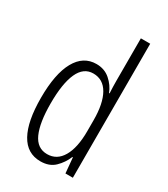

<svg xmlns="http://www.w3.org/2000/svg" viewBox="-190 -846 823 943"><g transform="rotate(30 221.5 -375.0)"><path d="M197 10Q121 10 82.5 -59.5Q44 -129 44 -262Q44 -398 84 -470Q124 -542 198 -542Q244 -542 276 -514Q308 -486 322 -449H325Q324 -469 323.5 -486Q323 -503 323 -520V-760H376V0H334L326 -87H323Q307 -48 277 -19Q247 10 197 10ZM208 -37Q263 -37 293 -88.5Q323 -140 323 -233V-295Q323 -390 293.5 -442Q264 -494 208 -494Q153 -494 126 -434.5Q99 -375 99 -262Q99 -153 125 -95Q151 -37 208 -37Z"/></g></svg>

Font: Noto Sans Ethiopic ExtraCondensed Light
Style: Regular
Weight: 300
Width: 2
Designer: Monotype Design Team
Foundry: Monotype Imaging Inc.
Version: Version 2.102; ttfautohint (v1.8.4.7-5d5b)